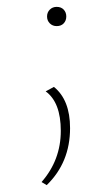

<svg xmlns="http://www.w3.org/2000/svg" viewBox="-20 -368 321 559"><path d="M145 -292Q133 -292 125 -300Q117 -308 117 -320Q117 -332 125 -340Q133 -348 145 -348Q158 -348 165.5 -340Q173 -332 173 -320Q173 -308 165.5 -300Q158 -292 145 -292ZM116 171 101 162Q157 98 157 13Q157 -70 113 -102L137 -115Q184 -77 184 5Q184 105 116 171Z"/></svg>

Font: EauTestInfant Extralight
Style: Regular
Weight: 250
Designer: Christian Thalmann (Catharsis Fonts)
Version: Version 0.001;PS 000.001;hotconv 1.0.88;makeotf.lib2.5.64775